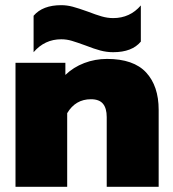

<svg xmlns="http://www.w3.org/2000/svg" viewBox="-20 -723 669 743"><path d="M110 -662Q145 -703 217 -703Q239 -703 261.5 -697Q284 -691 320 -678Q351 -666 373.5 -659.5Q396 -653 418 -653Q483 -653 525 -702V-562Q491 -521 418 -521Q393 -521 368.5 -527.5Q344 -534 311 -547Q278 -559 258 -565Q238 -571 217 -571Q153 -571 110 -521ZM40 -480H233V-433Q264 -463 306 -479Q348 -495 394 -495Q497 -495 545.5 -442.5Q594 -390 594 -298V0H393V-270Q393 -304 378.5 -321.5Q364 -339 332 -339Q272 -339 240 -285V0H40Z"/></svg>

Font: Prompt ExtraBold
Style: Regular
Weight: 800
Designer: Katatrad Team
Foundry: CadsonDemak
Version: Version 1.001